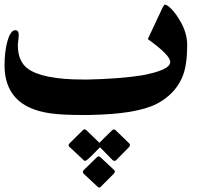

<svg xmlns="http://www.w3.org/2000/svg" viewBox="-20 -576 917 846"><path d="M347.7 188.5Q345.2 183.6 345.2 180.7Q345.2 178.2 348.1 174.3L407.7 116.2Q412.1 112.8 415 112.8Q417.5 112.8 421.9 116.2L482.9 173.3Q486.3 176.8 486.3 179.7Q486.3 183.6 481 189.9L425.3 245.6Q421.9 250.5 417.5 250.5Q413.1 250.5 408.7 245.6ZM284.7 69.8Q282.2 65.9 282.2 63Q282.2 60.1 285.6 56.6Q299.8 42 315.2 27.1Q330.6 12.2 345.2 -2.4Q348.1 -6.3 352.1 -6.3Q355.5 -6.3 360.4 -2.4L418 53.2Q430.7 40.5 446 25.4Q461.4 10.3 474.6 -2.4Q478 -5.9 481.9 -5.9Q486.3 -5.9 489.3 -2.4Q503.9 11.7 519.3 26.6Q534.7 41.5 549.3 55.7Q552.7 59.1 552.7 62.5Q552.7 67.4 548.3 72.3L493.2 128.4Q491.2 130.9 489 131.8Q486.8 132.8 484.4 132.8Q479 132.8 475.1 128.4Q461.4 114.3 448 100.6Q434.6 86.9 420.4 72.8Q414.1 79.1 404.3 89.4Q394.5 99.6 385 109.1Q375.5 118.7 367.2 125.7Q358.9 132.8 355 132.8Q350.1 132.8 347.2 128.4ZM804.7 -379.9Q804.7 -332.5 799.3 -295.7Q793.9 -258.8 779.8 -228.5Q763.2 -193.4 736.6 -166.5Q710 -139.6 671.9 -119.1Q626.5 -95.7 553 -83.5Q479.5 -71.3 373.5 -69.3H342.8Q253.4 -69.3 201.2 -76.7Q98.1 -91.8 49.1 -145.3Q0 -198.7 0 -288.6Q0 -316.9 3.2 -344.5Q6.3 -372.1 12.5 -394Q18.6 -416 27.3 -429.4Q36.1 -442.9 46.9 -442.9Q62.5 -442.9 62.5 -422.4Q62.5 -419.4 62 -413.1Q61.5 -406.7 60.8 -399.7Q60.1 -392.6 59.3 -386.5Q58.6 -380.4 58.6 -377.4Q58.6 -340.8 69.8 -314.9Q81.1 -289.1 102.5 -273.4Q168 -225.6 347.2 -225.6H369.6Q437 -227.1 496.6 -231.7Q556.2 -236.3 606 -244.1Q667 -255.4 698.5 -270Q730 -284.7 730 -303.2Q730 -318.4 705.1 -343.5Q680.2 -368.7 631.3 -403.8L696.8 -543.5Q703.6 -555.2 705.6 -555.7Q711.9 -555.7 720.7 -549.3Q729.5 -543 738.5 -533Q747.6 -522.9 756.6 -510.5Q765.6 -498 772.5 -485.4V-485.8Q804.2 -433.1 804.7 -379.9Z"/></svg>

Font: XB Zar
Style: Bold
Weight: 700
Designer: Behnam
Foundry: Irmug
Version: Version 8.005 2009